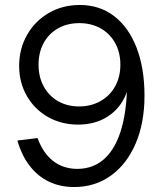

<svg xmlns="http://www.w3.org/2000/svg" viewBox="-20 -736 651 772"><path d="M50 -171 131 -181Q153 -120 194 -88.5Q235 -57 291 -57Q357 -57 402.5 -100Q448 -143 470.5 -226.5Q493 -310 491 -431L501 -461Q506 -396 481 -344.5Q456 -293 407.5 -264Q359 -235 294 -235Q227 -235 173 -265.5Q119 -296 88 -350Q57 -404 57 -471Q57 -540 89 -596Q121 -652 176.5 -684Q232 -716 301 -716Q380 -716 438.5 -671.5Q497 -627 529 -544.5Q561 -462 561 -351Q561 -242 525.5 -159Q490 -76 426 -30Q362 16 278 16Q222 16 177 -5.5Q132 -27 99.5 -69Q67 -111 50 -171ZM464 -476Q464 -525 443 -563Q422 -601 384.5 -622Q347 -643 299 -643Q251 -643 213.5 -622Q176 -601 155.5 -563Q135 -525 135 -476Q135 -427 155.5 -389Q176 -351 213 -329.5Q250 -308 298 -308Q346 -308 384 -329.5Q422 -351 443 -389Q464 -427 464 -476Z"/></svg>

Font: Uncut Sans Variable
Style: Regular
Weight: 400
Designer: Kasper Nordkvist
Foundry: UNCUT.wtf
Version: Version 1.303;Glyphs 3.1.2 (3151)